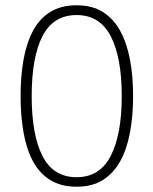

<svg xmlns="http://www.w3.org/2000/svg" viewBox="-20 -700 581 727"><path d="M484 -336Q484 -263 472.5 -200Q461 -137 436 -91Q411 -45 370.5 -19Q330 7 270 7Q211 7 170 -18.5Q129 -44 104.5 -90Q80 -136 69 -199Q58 -262 58 -336Q58 -411 69 -473.5Q80 -536 104.5 -582.5Q129 -629 170 -654.5Q211 -680 270 -680Q330 -680 370.5 -654Q411 -628 436 -581.5Q461 -535 472.5 -472.5Q484 -410 484 -336ZM441 -336Q441 -482 399.5 -562.5Q358 -643 270 -643Q182 -643 141 -563.5Q100 -484 100 -336Q100 -189 141 -109Q182 -29 270 -29Q358 -29 399.5 -110Q441 -191 441 -336Z"/></svg>

Font: Glory Thin ExtraLight
Style: Regular
Weight: 250
Version: Version 1.011